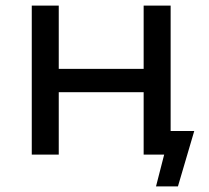

<svg xmlns="http://www.w3.org/2000/svg" viewBox="-20 -550 743 683"><path d="M671 -84 613 113H535L564 0H491V-222H189V0H93V-530H189V-305H491V-530H587V-84Z"/></svg>

Font: APTA Sans Medium
Style: Bold
Weight: 500
Version: Version 7.200